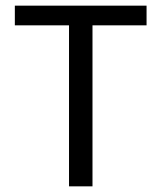

<svg xmlns="http://www.w3.org/2000/svg" viewBox="-20 -659 571 679"><path d="M224.1 0V-625.3H307.1V0ZM32.5 -569.4V-639H498.3V-569.4Z"/></svg>

Font: Anek Latin Medium
Style: Regular
Weight: 500
Designer: Yesha Goshar
Foundry: Ek Type
Version: Version 1.003